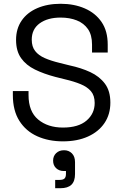

<svg xmlns="http://www.w3.org/2000/svg" viewBox="-20 -734 653 1016"><path d="M313 14Q237 14 177 -13Q117 -40 82.5 -94.5Q48 -149 48 -231V-252H131V-231Q131 -144 182 -101.5Q233 -59 313 -59Q395 -59 438 -96Q481 -133 481 -189Q481 -228 461.5 -251Q442 -274 407 -288.5Q372 -303 325 -314L273 -327Q212 -343 165 -366Q118 -389 91.5 -426.5Q65 -464 65 -523Q65 -582 94.5 -625Q124 -668 177.5 -691Q231 -714 301 -714Q372 -714 428.5 -689.5Q485 -665 517.5 -617.5Q550 -570 550 -498V-456H467V-498Q467 -549 445.5 -580Q424 -611 386.5 -626Q349 -641 301 -641Q232 -641 190 -610.5Q148 -580 148 -524Q148 -487 166 -464Q184 -441 217 -426.5Q250 -412 296 -401L348 -388Q409 -375 457.5 -352.5Q506 -330 535 -291.5Q564 -253 564 -191Q564 -129 533 -83Q502 -37 445.5 -11.5Q389 14 313 14ZM272 262V218H295Q314 218 321.5 210.5Q329 203 329 186V171H318Q293 171 277 156Q261 141 261 116Q261 92 277 76.5Q293 61 319 61Q344 61 360.5 77.5Q377 94 377 124V187Q377 225 358 243.5Q339 262 299 262Z"/></svg>

Font: Space Grotesk
Style: Regular
Weight: 400
Designer: Florian Karsten
Foundry: Florian Karsten
Version: Version 2.000